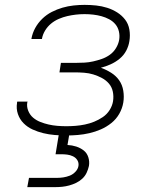

<svg xmlns="http://www.w3.org/2000/svg" viewBox="-20 -548 640 788"><path d="M252 8Q228 8 204 6Q180 4 157.5 -1.5Q135 -7 114 -16.5Q93 -26 77 -42Q61 -58 53.5 -80Q46 -102 50 -126Q50 -128 50 -129Q50 -130 51 -131H93Q93 -130 93 -129.5Q93 -129 92 -128Q89 -110 96 -93Q103 -76 116 -65Q129 -54 145.5 -47.5Q162 -41 179.5 -37Q197 -33 215.5 -31.5Q234 -30 252 -30Q271 -30 290 -31.5Q309 -33 328.5 -37Q348 -41 366.5 -48.5Q385 -56 402 -67.5Q419 -79 430 -96.5Q441 -114 444 -133Q447 -153 443 -172Q439 -191 427 -205Q415 -219 398 -228Q381 -237 363 -242.5Q345 -248 325 -249.5Q305 -251 285 -251H224L230 -290H292Q309 -290 327 -291Q345 -292 362.5 -296Q380 -300 397.5 -306Q415 -312 430.5 -323Q446 -334 456 -350.5Q466 -367 469 -384Q472 -402 468 -419Q464 -436 453.5 -448.5Q443 -461 428 -469Q413 -477 396.5 -481.5Q380 -486 362.5 -488Q345 -490 327 -490Q309 -490 291.5 -488Q274 -486 256.5 -482Q239 -478 221.5 -470.5Q204 -463 189.5 -451Q175 -439 165 -422.5Q155 -406 152 -388Q152 -388 152 -388Q152 -388 151 -388H109Q109 -388 109 -388.5Q109 -389 109 -389Q113 -412 124.5 -433Q136 -454 153.5 -471Q171 -488 192.5 -499Q214 -510 236.5 -516.5Q259 -523 282 -525.5Q305 -528 327 -528Q351 -528 374.5 -525.5Q398 -523 420 -516Q442 -509 461 -497Q480 -485 493.5 -467.5Q507 -450 511 -426.5Q515 -403 511 -379Q508 -359 498 -340Q488 -321 471 -307Q454 -293 434 -284Q414 -275 394 -270Q416 -262 436 -249.5Q456 -237 469 -218.5Q482 -200 486 -175.5Q490 -151 486 -127Q482 -103 469.5 -81Q457 -59 437 -43Q417 -27 394 -17Q371 -7 347 -1.5Q323 4 299.5 6Q276 8 252 8ZM92 220 99 182H214Q227 182 240 180Q253 178 266 173Q279 168 289.5 157Q300 146 302 133Q304 120 297.5 109.5Q291 99 279.5 93.5Q268 88 255.5 86.5Q243 85 230 85H208L222 0H265L257 47Q276 48 293 53.5Q310 59 323.5 69.5Q337 80 342.5 97.5Q348 115 345 133Q342 147 335.5 161Q329 175 317.5 185.5Q306 196 292.5 202.5Q279 209 264.5 213Q250 217 235.5 218.5Q221 220 207 220Z"/></svg>

Font: Iosevka SS04 XLt Ex
Style: Italic
Weight: 200
Width: 7
Italic angle: -9°
Monospace: yes
Designer: Belleve Invis
Foundry: Belleve Invis
Version: Version 19.0.0; ttfautohint (v1.8.4)